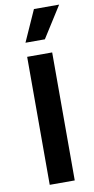

<svg xmlns="http://www.w3.org/2000/svg" viewBox="-99 -934 478 975"><g transform="rotate(-10 140.5 -446.5)"><path d="M75 0V-660H204V0ZM179 -732H79L151 -893H281Z"/></g></svg>

Font: Bricolage Grotesque SemiBold
Style: Regular
Weight: 600
Designer: Mathieu Triay
Foundry: Atelier Triay
Version: Version 1.000;gftools[0.9.30]